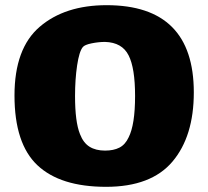

<svg xmlns="http://www.w3.org/2000/svg" viewBox="-20 -672 805 742"><path d="M36 -303Q36 -485 133.5 -568.5Q231 -652 392 -652Q729 -652 729 -315Q729 -145 646.5 -47.5Q564 50 390 50Q213 50 124.5 -33.5Q36 -117 36 -303ZM477 -141Q502 -190 502 -301Q502 -409 477 -458Q452 -508 386 -510Q361 -510 334 -504.5Q307 -499 300 -490Q286 -473 278 -419Q270 -365 270 -301Q270 -201 289 -154Q302 -120 326 -105Q350 -90 386 -90Q419 -90 441.5 -101.5Q464 -113 477 -141Z"/></svg>

Font: Lalezar
Style: Regular
Weight: 400
Designer: Borna Izadpanah
Foundry: Borna Izadpanah
Version: Version 1.003;November 28, 2018;FontCreator 11.5.0.2421 64-b